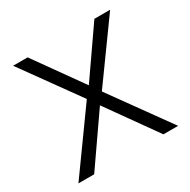

<svg xmlns="http://www.w3.org/2000/svg" viewBox="-150 -799 929 939"><g transform="rotate(-30 315.0 -329.0)"><path d="M273 -337 42 -658H124L315 -390L501 -658H590L355 -332L594 0H511L313 -278L120 0H31Z"/></g></svg>

Font: Ysabeau SC
Style: Regular
Weight: 400
Designer: Christian Thalmann (Catharsis Fonts)
Version: Version 0.003